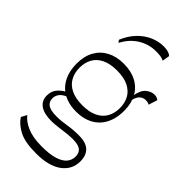

<svg xmlns="http://www.w3.org/2000/svg" viewBox="-302 -880 1162 1162"><g transform="rotate(45 279.5 -298.5)"><path d="M268 204Q172 204 121.5 177.5Q71 151 47 113L66 77Q91 109 139 129.5Q187 150 263 150Q330 150 371.5 137Q413 124 432 101Q451 78 451 48Q451 17 431.5 1Q412 -15 363 -15Q340 -15 309.5 -11.5Q279 -8 249 -4Q219 0 195 0Q131 0 98.5 -23.5Q66 -47 66 -90Q66 -125 84.5 -149Q103 -173 135 -190L157 -172Q127 -159 114.5 -141Q102 -123 102 -102Q102 -73 123.5 -57.5Q145 -42 197 -42Q237 -42 280 -49.5Q323 -57 374 -57Q436 -57 464 -29.5Q492 -2 492 48Q492 119 434 161.5Q376 204 268 204ZM260 -146Q213 -146 175.5 -160Q138 -174 111.5 -201Q85 -228 71 -267Q57 -306 57 -355Q57 -418 82 -463Q107 -508 152.5 -532Q198 -556 260 -556Q323 -556 368.5 -532Q414 -508 438.5 -463Q463 -418 463 -355Q463 -306 449 -267Q435 -228 408.5 -201Q382 -174 344.5 -160Q307 -146 260 -146ZM260 -200Q319 -200 357.5 -219Q396 -238 414.5 -271.5Q433 -305 433 -349Q433 -393 414.5 -426.5Q396 -460 357.5 -479Q319 -498 260 -498Q201 -498 162.5 -479Q124 -460 105.5 -426.5Q87 -393 87 -349Q87 -306 105.5 -272Q124 -238 162.5 -219Q201 -200 260 -200ZM449 -436 435 -455Q444 -511 469.5 -533Q495 -555 524 -555Q546 -555 559 -543L541 -486Q530 -494 510 -494Q464 -494 449 -436ZM148 -622 136 -637Q158 -690 192.5 -726.5Q227 -763 269.5 -782Q312 -801 356 -801Q402 -801 421 -782L413 -735Q400 -742 383.5 -744.5Q367 -747 346 -747Q282 -747 230 -714Q178 -681 148 -622Z"/></g></svg>

Font: Savate ExtraLight
Style: Regular
Weight: 200
Designer: Max Esnée
Foundry: Plomb Type
Version: Version 2.000